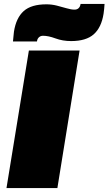

<svg xmlns="http://www.w3.org/2000/svg" viewBox="-20 -957 552 977"><path d="M13 0 127 -700H385L272 0ZM46 -746Q47 -759 48.5 -771.5Q50 -784 51 -796Q62 -866 100.5 -900.5Q139 -935 216 -935Q243 -935 269 -928.5Q295 -922 318.5 -915Q342 -908 359 -908Q372 -908 379.5 -915Q387 -922 389 -932Q389 -932 389.5 -934.5Q390 -937 390 -937H512Q511 -924 510 -911.5Q509 -899 507 -887Q496 -817 457 -782.5Q418 -748 342 -748Q299 -748 262.5 -761.5Q226 -775 199 -775Q187 -775 179 -768Q171 -761 169 -751Q169 -751 168.5 -748.5Q168 -746 168 -746Z"/></svg>

Font: Georama Extended Black
Style: Italic
Weight: 900
Width: 7
Italic angle: -9°
Designer: Jean-Baptiste Levee
Foundry: Production Type
Version: Version 1.000